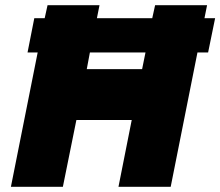

<svg xmlns="http://www.w3.org/2000/svg" viewBox="-20 -719 848 739"><path d="M125 -517H86L112 -649H152L163 -699H363L353 -649H566L577 -699H777L767 -649H808L781 -517H740L637 0H436L487 -257H274L222 0H22ZM527 -453 540 -517H326L314 -453Z"/></svg>

Font: Readiness ExtraBold
Style: Italic
Weight: 800
Italic angle: -12°
Designer: Katatrad Team
Foundry: CadsonDemak
Version: Version 1.00;January 16, 2020;FontCreator 12.0.0.2550 64-bit